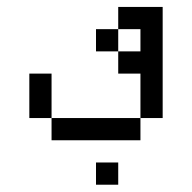

<svg xmlns="http://www.w3.org/2000/svg" viewBox="-20 -582 540 540"><path d="M437.5 -250H375V-375H312.5V-437.5H375V-500H312.5V-562.5H437.5ZM62.5 -375H125V-250H62.5ZM125 -250H375V-187.5H125ZM250 -125H312.5V-62.5H250ZM250 -500H312.5V-437.5H250Z"/></svg>

Font: 寒蝉点阵体 16px
Style: Regular
Weight: 400
Designer: Designed by Warren2060
Foundry: ChillType
Version: Version 1.000